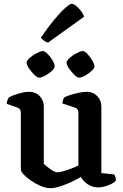

<svg xmlns="http://www.w3.org/2000/svg" viewBox="-20 -980 645 1004"><path d="M245 4Q220 4 193 -7.5Q166 -19 142 -35.5Q118 -52 103.5 -68Q89 -84 89 -93V-391Q89 -411 72 -417L15 -437Q18 -462 28 -472Q45 -481 77 -490.5Q109 -500 133 -500Q166 -500 187.5 -477.5Q209 -455 209 -423V-123Q222 -111 244 -95Q266 -79 281 -79Q292 -79 311 -84.5Q330 -90 351.5 -98Q373 -106 390 -115V-391Q390 -411 373 -417L306 -439Q307 -451 310.5 -460Q314 -469 318 -472Q328 -477 349.5 -484Q371 -491 394.5 -495.5Q418 -500 434 -500Q467 -500 488.5 -477.5Q510 -455 510 -423V-75L577 -68Q580 -64 583 -55.5Q586 -47 586 -36Q580 -27 564 -19Q548 -11 529 -5.5Q510 0 495 0Q464 0 439.5 -16Q415 -32 403 -55Q383 -42 353.5 -28.5Q324 -15 294.5 -5.5Q265 4 245 4ZM393 -574Q384 -574 368.5 -589Q353 -604 340.5 -622.5Q328 -641 328 -652Q328 -663 344.5 -677.5Q361 -692 381.5 -702.5Q402 -713 413 -713Q423 -713 437.5 -697.5Q452 -682 463 -663Q474 -644 474 -633Q474 -623 459 -609Q444 -595 425 -584.5Q406 -574 393 -574ZM185 -574Q175 -574 159.5 -589Q144 -604 131.5 -622.5Q119 -641 119 -652Q119 -663 135.5 -677.5Q152 -692 172.5 -702.5Q193 -713 204 -713Q214 -713 229 -698Q244 -683 255 -664Q266 -645 266 -633Q266 -623 251 -609Q236 -595 216.5 -584.5Q197 -574 185 -574ZM231 -757Q219 -760 209 -768Q199 -776 194 -783Q228 -834 261 -874Q294 -914 319.5 -937Q345 -960 355 -960Q364 -960 377.5 -949.5Q391 -939 403 -923.5Q415 -908 420 -893Z"/></svg>

Font: Texturina SemiBold
Style: Regular
Weight: 600
Designer: Guillermo Torres Carreño
Foundry: Omnibus-Type
Version: Version 1.002; ttfautohint (v1.8.3)